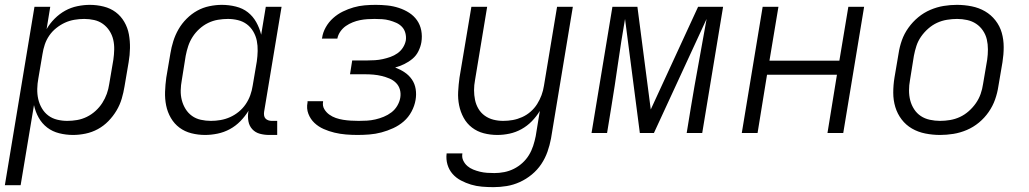

<svg xmlns="http://www.w3.org/2000/svg" viewBox="-21 -548 4241 791"><path d="M-1 215 121 -520H186L171 -428Q184 -451 204 -471Q224 -491 247.5 -504Q271 -517 297.5 -522.5Q324 -528 349 -528Q378 -528 406 -521Q434 -514 455.5 -498Q477 -482 491 -458Q505 -434 510 -406.5Q515 -379 514.5 -350Q514 -321 509 -292L492 -192Q488 -167 480.5 -141.5Q473 -116 459 -92.5Q445 -69 425.5 -49Q406 -29 382 -16Q358 -3 331.5 2.5Q305 8 280 8Q251 8 223 1Q195 -6 173.5 -22.5Q152 -39 138.5 -63Q125 -87 119 -115L64 215ZM256 -50Q276 -50 296.5 -53.5Q317 -57 336.5 -66.5Q356 -76 372.5 -91Q389 -106 400.5 -124Q412 -142 419 -161.5Q426 -181 429 -202L446 -302Q449 -323 449.5 -344Q450 -365 445.5 -384.5Q441 -404 430 -421Q419 -438 403 -449.5Q387 -461 367 -465.5Q347 -470 326 -470Q306 -470 285.5 -466.5Q265 -463 246.5 -454.5Q228 -446 211 -432.5Q194 -419 182 -401.5Q170 -384 163.5 -364.5Q157 -345 154 -325L137 -225Q133 -204 132.5 -182Q132 -160 136.5 -140Q141 -120 151.5 -102Q162 -84 178 -72Q194 -60 214.5 -55Q235 -50 256 -50Z M824 8Q795 8 767.5 1Q740 -6 718.5 -22Q697 -38 683 -62Q669 -86 663.5 -113.5Q658 -141 659 -170Q660 -199 664 -228L681 -328Q685 -353 693 -378.5Q701 -404 714.5 -427.5Q728 -451 748 -471Q768 -491 791.5 -504Q815 -517 841.5 -522.5Q868 -528 893 -528Q922 -528 950.5 -521Q979 -514 1000 -497.5Q1021 -481 1034.5 -457Q1048 -433 1055 -405L1074 -520H1139L1067 -87Q1066 -80 1067 -72.5Q1068 -65 1072.5 -60Q1077 -55 1084 -52.5Q1091 -50 1098 -50H1121V8H1088Q1068 8 1049.5 3Q1031 -2 1018.5 -15.5Q1006 -29 1002.5 -48Q999 -67 1002 -87L1003 -92Q989 -69 969.5 -49Q950 -29 926 -16Q902 -3 875.5 2.5Q849 8 824 8ZM848 -50Q868 -50 888 -53.5Q908 -57 927 -65.5Q946 -74 962.5 -87.5Q979 -101 991 -118.5Q1003 -136 1010 -155.5Q1017 -175 1020 -195L1037 -295Q1040 -316 1040.5 -338Q1041 -360 1037 -380Q1033 -400 1022.5 -418Q1012 -436 996 -448Q980 -460 959.5 -465Q939 -470 918 -470Q898 -470 877 -466.5Q856 -463 836.5 -453.5Q817 -444 800.5 -429Q784 -414 772.5 -396Q761 -378 754.5 -358.5Q748 -339 744 -318L728 -218Q724 -197 723.5 -176Q723 -155 728 -135.5Q733 -116 743.5 -99Q754 -82 770 -70.5Q786 -59 806.5 -54.5Q827 -50 848 -50Z M1452 8Q1428 8 1404 6Q1380 4 1357 -1.5Q1334 -7 1312.5 -16.5Q1291 -26 1274.5 -41.5Q1258 -57 1249.5 -79Q1241 -101 1246 -126V-131H1310V-129Q1307 -112 1315 -98.5Q1323 -85 1335.5 -76Q1348 -67 1362.5 -62Q1377 -57 1392.5 -54.5Q1408 -52 1424.5 -51Q1441 -50 1457 -50Q1474 -50 1491 -51Q1508 -52 1525.5 -56Q1543 -60 1560 -67Q1577 -74 1591.5 -85Q1606 -96 1615.5 -112Q1625 -128 1628 -145Q1631 -163 1626.5 -179Q1622 -195 1610.5 -206.5Q1599 -218 1583.5 -224.5Q1568 -231 1551.5 -235Q1535 -239 1518 -240.5Q1501 -242 1484 -242H1421L1430 -299H1493Q1508 -299 1524 -300Q1540 -301 1556 -304.5Q1572 -308 1587.5 -313.5Q1603 -319 1616.5 -328.5Q1630 -338 1639 -352Q1648 -366 1651 -382Q1653 -397 1649 -412Q1645 -427 1635 -437.5Q1625 -448 1611.5 -454Q1598 -460 1583.5 -464Q1569 -468 1553.5 -469Q1538 -470 1522 -470Q1508 -470 1492.5 -469Q1477 -468 1462 -465Q1447 -462 1432 -456Q1417 -450 1404 -441Q1391 -432 1381.5 -418.5Q1372 -405 1369 -390V-389H1305L1306 -392Q1309 -414 1321 -435.5Q1333 -457 1351.5 -473.5Q1370 -490 1391.5 -500.5Q1413 -511 1435.5 -517.5Q1458 -524 1481 -526Q1504 -528 1527 -528Q1551 -528 1575 -525.5Q1599 -523 1622 -515.5Q1645 -508 1664.5 -495.5Q1684 -483 1697 -464.5Q1710 -446 1714.5 -422.5Q1719 -399 1715 -374Q1712 -356 1703 -337.5Q1694 -319 1678.5 -306Q1663 -293 1644.5 -284Q1626 -275 1607 -270Q1628 -262 1646 -250Q1664 -238 1676 -220.5Q1688 -203 1691.5 -181Q1695 -159 1691 -136Q1687 -112 1674.5 -88.5Q1662 -65 1642.5 -48Q1623 -31 1599 -20Q1575 -9 1550.5 -2.5Q1526 4 1501 6Q1476 8 1452 8Z M2012 223Q1988 223 1964.5 221Q1941 219 1919.5 212.5Q1898 206 1878 195.5Q1858 185 1843.5 168.5Q1829 152 1822.5 130Q1816 108 1819 84H1884Q1881 100 1887.5 113.5Q1894 127 1904.5 136Q1915 145 1928.5 150.5Q1942 156 1956.5 159.5Q1971 163 1986 164Q2001 165 2016 165Q2036 165 2056.5 161Q2077 157 2096 147.5Q2115 138 2131 123.5Q2147 109 2158 91Q2169 73 2175.5 53Q2182 33 2186 13L2203 -91Q2189 -68 2170 -48.5Q2151 -29 2127.5 -16Q2104 -3 2078.5 2.5Q2053 8 2028 8Q1999 8 1972 1Q1945 -6 1923.5 -22.5Q1902 -39 1889 -63Q1876 -87 1870.5 -114Q1865 -141 1866.5 -170Q1868 -199 1872 -228L1921 -520H1986L1936 -218Q1932 -197 1932 -176.5Q1932 -156 1936 -136.5Q1940 -117 1950 -100Q1960 -83 1976 -71.5Q1992 -60 2011.5 -55Q2031 -50 2052 -50Q2072 -50 2091.5 -53.5Q2111 -57 2130 -65.5Q2149 -74 2165 -88Q2181 -102 2192 -119.5Q2203 -137 2210 -156Q2217 -175 2220 -195L2274 -520H2339L2249 23Q2244 50 2234.5 77Q2225 104 2209 128Q2193 152 2170 171Q2147 190 2120.5 202Q2094 214 2066.5 218.5Q2039 223 2012 223Z M2416 0 2502 -520H2605L2660 -97L2855 -520H2958L2872 0H2808L2825 -104Q2840 -195 2857 -286.5Q2874 -378 2890 -470L2673 0H2615L2554 -470Q2538 -378 2525 -286.5Q2512 -195 2497 -104L2480 0Z M3035 0 3121 -520H3186L3149 -298H3437L3474 -520H3539L3453 0H3388L3427 -240H3139L3100 0Z M3852 8Q3821 8 3791 2Q3761 -4 3736 -18.5Q3711 -33 3693.5 -56Q3676 -79 3667.5 -107Q3659 -135 3659 -166Q3659 -197 3664 -228L3681 -328Q3685 -355 3694.5 -382Q3704 -409 3721.5 -433.5Q3739 -458 3762 -477Q3785 -496 3812 -507.5Q3839 -519 3866.5 -523.5Q3894 -528 3921 -528Q3952 -528 3982 -522Q4012 -516 4037 -501.5Q4062 -487 4080 -464Q4098 -441 4106 -413Q4114 -385 4114 -354Q4114 -323 4109 -292L4092 -192Q4088 -165 4078.5 -138Q4069 -111 4052 -86.5Q4035 -62 4012 -43Q3989 -24 3962 -12.5Q3935 -1 3907 3.5Q3879 8 3852 8ZM3852 -50Q3872 -50 3893 -53.5Q3914 -57 3933.5 -66Q3953 -75 3970 -90Q3987 -105 3999.5 -123Q4012 -141 4019 -161Q4026 -181 4029 -202L4046 -302Q4049 -323 4049 -344.5Q4049 -366 4044.5 -385.5Q4040 -405 4028.5 -422Q4017 -439 4000.5 -450Q3984 -461 3963.5 -465.5Q3943 -470 3922 -470Q3902 -470 3880.5 -466.5Q3859 -463 3839.5 -454Q3820 -445 3803 -430Q3786 -415 3773.5 -397Q3761 -379 3754.5 -359Q3748 -339 3744 -318L3728 -218Q3724 -197 3724 -175.5Q3724 -154 3729 -134.5Q3734 -115 3745 -98Q3756 -81 3772.5 -70Q3789 -59 3810 -54.5Q3831 -50 3852 -50Z"/></svg>

Font: Iosevka Light Extended
Style: Italic
Weight: 300
Width: 7
Italic angle: -9°
Monospace: yes
Designer: Belleve Invis
Foundry: Belleve Invis
Version: Version 32.5.0; ttfautohint (v1.8.4)